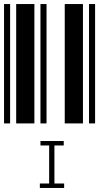

<svg xmlns="http://www.w3.org/2000/svg" viewBox="-20 -610 520 949"><path d="M0 0V-590H30V0ZM60 0V-590H150V0ZM180 0V-590H210V0ZM300 0V-590H390V0ZM420 0V-590H450V0ZM177 297H223V109H180V87H295V109H249V297H297V319H177Z"/></svg>

Font: Libre Barcode 39 Text
Style: Regular
Weight: 400
Version: Version 1.005; ttfautohint (v1.8.3)